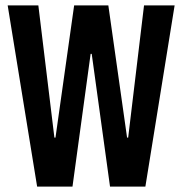

<svg xmlns="http://www.w3.org/2000/svg" viewBox="-20 -688 672 708"><path d="M116.9 0 8.3 -668H121.4L180.6 -180.5H184.6L253.4 -668H379.5L448.6 -180.5H452.6L511.1 -668H623.9L516.1 0H385.7L318.2 -489.4H314.2L247.3 0Z"/></svg>

Font: Atkinson Hyperlegible Mono ExtraLight
Style: Regular
Weight: 200
Monospace: yes
Designer: Elliott Scott, Megan Eiswerth, Linus Boman, Theodore Petrosky, Letters from Sweden
Foundry: Applied Design Works, Letters from Sweden
Version: Version 2.001